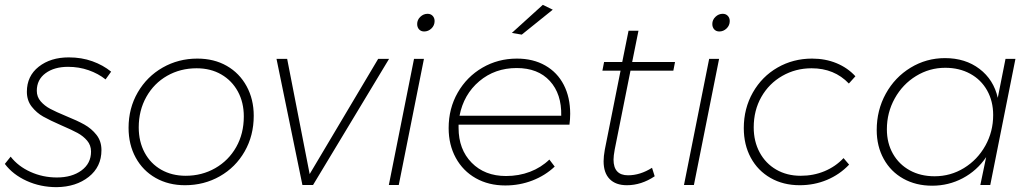

<svg xmlns="http://www.w3.org/2000/svg" viewBox="-27 -764 4267 793"><path d="M-7 -87 17 -117Q48 -77 99 -54Q150 -31 208 -31Q270 -31 309.5 -60Q349 -89 349 -138Q349 -164 333 -183Q317 -202 293 -215Q269 -228 227 -246Q179 -267 151.5 -282.5Q124 -298 104 -323.5Q84 -349 84 -385Q84 -450 133 -488.5Q182 -527 257 -527Q310 -527 354.5 -511Q399 -495 432 -468L409 -436Q379 -460 339 -474Q299 -488 254 -488Q197 -488 161 -461.5Q125 -435 125 -389Q125 -364 141 -345.5Q157 -327 180.5 -314.5Q204 -302 245 -285Q292 -266 321.5 -249.5Q351 -233 371.5 -207Q392 -181 392 -144Q392 -75 339.5 -33.5Q287 8 207 9Q140 9 83 -17Q26 -43 -7 -87Z M1021 -286Q1021 -204 983.5 -138.5Q946 -73 881 -36Q816 1 737 1Q669 1 616 -29Q563 -59 533.5 -113Q504 -167 504 -236Q504 -317 542 -382.5Q580 -448 645 -485Q710 -522 788 -522Q857 -522 909.5 -492Q962 -462 991.5 -408Q1021 -354 1021 -286ZM546 -238Q546 -179 570.5 -133.5Q595 -88 639 -63Q683 -38 740 -38Q807 -38 862 -69.5Q917 -101 948.5 -156.5Q980 -212 980 -283Q980 -341 955.5 -386Q931 -431 887 -456.5Q843 -482 785 -482Q718 -482 663.5 -451Q609 -420 577.5 -364Q546 -308 546 -238Z M1580 -521 1266 0H1222L1115 -521H1159L1252 -45L1535 -521Z M1724 -521 1620 0H1579L1683 -521ZM1768 -677Q1768 -659 1755 -646.5Q1742 -634 1725 -634Q1712 -634 1704 -642.5Q1696 -651 1696 -665Q1696 -682 1709 -694.5Q1722 -707 1739 -707Q1752 -707 1760 -698.5Q1768 -690 1768 -677Z M1867 -249V-236Q1867 -147 1921 -92Q1975 -37 2063 -37Q2116 -37 2162 -54.5Q2208 -72 2242 -105L2264 -76Q2225 -39 2172 -18.5Q2119 2 2060 2Q1991 2 1938 -28Q1885 -58 1855.5 -112Q1826 -166 1826 -235Q1826 -316 1863.5 -381.5Q1901 -447 1965.5 -484.5Q2030 -522 2108 -522Q2175 -522 2225 -493.5Q2275 -465 2301.5 -413.5Q2328 -362 2328 -294Q2328 -272 2325 -249ZM1871 -286H2291Q2293 -376 2244 -429.5Q2195 -483 2107 -483Q2017 -483 1952.5 -428.5Q1888 -374 1871 -286ZM2215 -744 2256 -724 2128 -621 2087 -628Z M2512 -147Q2507 -120 2507 -105Q2507 -40 2567 -40Q2617 -40 2666 -71L2677 -36Q2622 1 2562 1Q2516 1 2491 -24.5Q2466 -50 2466 -98Q2466 -118 2471 -146L2536 -472H2461L2468 -508H2543L2569 -637H2610L2584 -508H2761L2754 -472H2577Z M2943 -521 2839 0H2798L2902 -521ZM2987 -677Q2987 -659 2974 -646.5Q2961 -634 2944 -634Q2931 -634 2923 -642.5Q2915 -651 2915 -665Q2915 -682 2928 -694.5Q2941 -707 2958 -707Q2971 -707 2979 -698.5Q2987 -690 2987 -677Z M3045 -235Q3045 -316 3082.5 -382Q3120 -448 3184.5 -485Q3249 -522 3327 -522Q3382 -522 3428 -503Q3474 -484 3506 -449L3479 -419Q3419 -482 3325 -482Q3259 -482 3204 -450.5Q3149 -419 3117.5 -363.5Q3086 -308 3086 -238Q3086 -180 3110.5 -134.5Q3135 -89 3179 -63.5Q3223 -38 3280 -38Q3333 -38 3378.5 -57Q3424 -76 3457 -111L3480 -84Q3441 -43 3388.5 -21Q3336 1 3276 1Q3208 1 3155.5 -29Q3103 -59 3074 -112.5Q3045 -166 3045 -235Z M3594 -227Q3594 -309 3631.5 -377Q3669 -445 3734 -484.5Q3799 -524 3876 -524Q3960 -524 4018.5 -479.5Q4077 -435 4094 -360L4126 -521H4167L4063 0H4022L4046 -115Q4008 -59 3949.5 -28Q3891 3 3823 3Q3756 3 3704 -26Q3652 -55 3623 -107.5Q3594 -160 3594 -227ZM4075 -289Q4075 -346 4050 -390.5Q4025 -435 3980 -459.5Q3935 -484 3877 -484Q3812 -484 3756.5 -450Q3701 -416 3668.5 -357.5Q3636 -299 3636 -230Q3636 -173 3661 -129Q3686 -85 3730.5 -60.5Q3775 -36 3833 -36Q3899 -36 3954.5 -70Q4010 -104 4042.5 -162Q4075 -220 4075 -289Z"/></svg>

Font: Gontserrat ExtraLight
Style: Italic
Weight: 275
Italic angle: -11.3°
Designer: Julieta Ulanovsky
Foundry: Julieta Ulanovsky
Version: Version 6.001